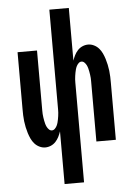

<svg xmlns="http://www.w3.org/2000/svg" viewBox="-62 -781 724 1042"><g transform="rotate(-5 300.0 -260.0)"><path d="M247 215V-72Q242 -57 235 -43Q228 -29 217 -17Q206 -5 191 1.5Q176 8 160 8Q144 8 128.5 0.5Q113 -7 102 -19.5Q91 -32 84 -47Q77 -62 72 -78Q67 -94 63.5 -110.5Q60 -127 58 -143.5Q56 -160 55.5 -176.5Q55 -193 55 -210V-520H161V-210Q161 -201 161 -192Q161 -183 161.5 -174Q162 -165 163.5 -155.5Q165 -146 166.5 -137.5Q168 -129 170.5 -120Q173 -111 177 -103Q181 -95 188 -88Q195 -81 204 -81Q213 -81 220 -88Q227 -95 231 -103Q235 -111 237.5 -120Q240 -129 241.5 -137.5Q243 -146 244.5 -155.5Q246 -165 246.5 -174Q247 -183 247 -192Q247 -201 247 -210V-735H353V-448Q358 -463 365 -477Q372 -491 383 -503Q394 -515 409 -521.5Q424 -528 440 -528Q456 -528 471.5 -520.5Q487 -513 498 -500.5Q509 -488 516 -473Q523 -458 528 -442Q533 -426 536.5 -409.5Q540 -393 542 -376.5Q544 -360 544.5 -343.5Q545 -327 545 -310V0H439V-310Q439 -319 439 -328Q439 -337 438.5 -346Q438 -355 436.5 -364.5Q435 -374 433.5 -382.5Q432 -391 429.5 -400Q427 -409 423 -417Q419 -425 412 -432Q405 -439 396 -439Q387 -439 380 -432Q373 -425 369 -417Q365 -409 362.5 -400Q360 -391 358.5 -382.5Q357 -374 355.5 -364.5Q354 -355 353.5 -346Q353 -337 353 -328Q353 -319 353 -310V215Z"/></g></svg>

Font: Iosevka Extended
Style: Bold
Weight: 700
Width: 7
Monospace: yes
Designer: Belleve Invis
Foundry: Belleve Invis
Version: Version 32.5.0; ttfautohint (v1.8.4)